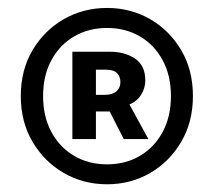

<svg xmlns="http://www.w3.org/2000/svg" viewBox="-20 -831 553 495"><path d="M256 -355.9Q195 -355.9 144.5 -385Q94.1 -414.1 63.8 -465.5Q33.6 -516.9 33.6 -583.3Q33.6 -650.4 63.8 -701.5Q94.1 -752.6 144.5 -781.6Q195 -810.5 256 -810.5Q317 -810.5 367.1 -781.6Q417.2 -752.6 447.3 -701.5Q477.4 -650.4 477.4 -583.3Q477.4 -516.9 447.3 -465.5Q417.2 -414.1 367.1 -385Q317 -355.9 256 -355.9ZM256 -407.3Q303.6 -407.3 340.8 -429.2Q378 -451.2 399.3 -490.7Q420.7 -530.3 420.7 -583.3Q420.7 -636.3 399.3 -675.8Q378 -715.4 340.8 -737.1Q303.6 -758.9 256 -758.9Q208.4 -758.9 171.1 -737.1Q133.8 -715.4 112.5 -675.8Q91.1 -636.3 91.1 -583.3Q91.1 -530.3 112.5 -490.7Q133.8 -451.2 171.1 -429.2Q208.4 -407.3 256 -407.3ZM166.6 -472.5V-697.6H263.8Q301.8 -697.6 328.2 -679.9Q354.6 -662.1 354.6 -623.5Q354.6 -604 343.9 -586.9Q333.3 -569.8 313.7 -561.7L362.5 -472.5H299L262.8 -543.7H227.3V-472.5ZM227.3 -586.5H250.9Q269.9 -586.5 280.1 -595.6Q290.4 -604.7 290.4 -619.1Q290.4 -633.7 281.6 -642.5Q272.9 -651.4 252.6 -651.4H227.3Z"/></svg>

Font: Noto Sans KR Thin
Style: Regular
Weight: 100
Designer: Ryoko NISHIZUKA 西塚涼子 (kana, bopomofo & ideographs); Paul D. Hunt (Latin, Greek & Cyrillic); Sandoll Communications 산돌커뮤니
Foundry: Adobe
Version: Version 2.004-H2;hotconv 1.0.118;makeotfexe 2.5.65603